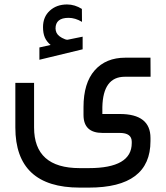

<svg xmlns="http://www.w3.org/2000/svg" viewBox="-20 -623 744 861"><path d="M207 -421.4Q189 -436.5 180.9 -455.3Q172.9 -474.1 172.9 -501.5Q172.9 -547.4 203.4 -575.2Q233.9 -603 280.8 -603Q298.3 -603 314.9 -597.9Q331.5 -592.8 347.2 -583L347.7 -524.9Q317.4 -543 287.6 -543Q229 -543 229 -495.1Q229.5 -484.4 233.6 -475.8Q237.8 -467.3 247.3 -460Q256.8 -452.6 272 -446.8Q274.9 -445.8 277.1 -445.3Q279.3 -444.8 281.7 -444.8Q282.2 -444.8 283 -444.8Q283.7 -444.8 284.2 -445.1Q284.7 -445.3 285.6 -445.3Q297.9 -447.8 320.3 -452.4Q342.8 -457 350.6 -458.5V-401.9L156.7 -355V-410.2ZM354.5 -142.6Q354.5 -250.5 404.5 -307.4Q454.6 -364.3 542 -364.3H654.8L655.3 -278.8H539.6Q441.9 -278.8 439 -142.6V-111.8H517.1Q654.8 -111.8 654.8 -4.4V9.8Q654.8 218.3 378.4 218.3H337.4Q48.8 218.3 48.8 -51.3V-251.5H132.8V-51.3Q132.8 130.9 337.4 130.9H378.4Q570.8 130.9 570.8 18.6V12.7Q570.8 -26.9 517.1 -26.9H439.9Q354.5 -26.9 354.5 -107.4Z"/></svg>

Font: Shabnam WOL
Style: WOL
Weight: 400
Foundry: DejaVu fonts team - Redesigned by Saber Rastikerdar - Based on Vazir font
Version: Version 5.0.0